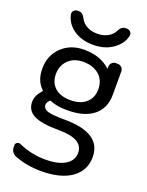

<svg xmlns="http://www.w3.org/2000/svg" viewBox="-176 -847 870 1139"><g transform="rotate(20 259.5 -277.5)"><path d="M117.2 -365.2Q117.2 -310.5 152.3 -279.3Q187.5 -248 251 -248Q313.5 -248 349.1 -279.8Q384.8 -311.5 384.8 -365.2Q384.8 -421.9 346.7 -455.1Q308.6 -488.3 246.1 -488.3Q188.5 -488.3 152.8 -453.6Q117.2 -418.9 117.2 -365.2ZM371.1 -728.5Q386.7 -761.7 414.1 -761.7H419.9Q434.6 -761.7 444.3 -751.5Q454.1 -741.2 451.2 -727.5Q441.4 -680.7 400.4 -647.5Q346.7 -602.5 264.6 -602.5Q182.6 -602.5 128.9 -646.5Q89.8 -679.7 80.1 -727.5Q77.1 -741.2 86.9 -751.5Q96.7 -761.7 111.3 -761.7H117.2Q143.6 -761.7 159.2 -728.5Q168 -710.9 185.5 -697.3Q217.8 -672.9 265.1 -672.9Q312.5 -672.9 344.7 -697.3Q362.3 -710.9 371.1 -728.5ZM230.5 133.8Q312.5 133.8 356.9 106Q401.4 78.1 401.4 31.2Q401.4 -57.6 249 -57.6Q138.7 -57.6 89.8 -82.5Q41 -107.4 41 -162.1Q41 -201.2 77.1 -241.2Q80.1 -244.1 77.1 -247.1Q30.3 -291 30.3 -367.2Q30.3 -450.2 85.4 -503.9Q140.6 -557.6 226.6 -557.6Q331.1 -557.6 391.6 -500Q392.6 -499 393.6 -499.5Q394.5 -500 394.5 -502V-511.7Q394.5 -526.4 404.8 -536.6Q415 -546.9 429.7 -546.9H441.4Q456.1 -546.9 466.3 -536.6Q476.6 -526.4 476.6 -511.7V-365.2Q476.6 -279.3 418.9 -232.4Q361.3 -185.5 252.9 -185.5Q187.5 -185.5 143.6 -204.1Q139.6 -206.1 136.7 -203.1Q121.1 -186.5 121.1 -171.9Q121.1 -149.4 147.5 -138.7Q173.8 -127.9 257.8 -127.9Q490.2 -127.9 491.2 23.4Q491.2 109.4 422.9 158.2Q354.5 207 230.5 207Q140.6 207 62.5 176.8Q47.9 170.9 39.1 157.7Q30.3 144.5 30.3 128.9V117.2Q30.3 104.5 40.5 98.6Q50.8 92.8 61.5 97.7Q142.6 133.8 230.5 133.8Z"/></g></svg>

Font: Gen Jyuu GothicL Regular
Style: Regular
Weight: 400
Designer: [Source Han Sans]
Ryoko NISHIZUKA  (kana & ideographs); Paul D. Hunt (Latin, Greek & Cyrillic); Wenlong ZHANG  (bopomofo
Version: Version 1.002.20150607